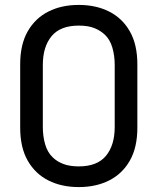

<svg xmlns="http://www.w3.org/2000/svg" viewBox="-20 -740 640 780"><path d="M300 -720Q370 -720 423.5 -693Q477 -666 507.5 -612.5Q538 -559 538 -479V-221Q538 -141 507.5 -87.5Q477 -34 423.5 -7Q370 20 300 20Q230 20 176.5 -7Q123 -34 92.5 -87.5Q62 -141 62 -221V-479Q62 -559 92.5 -612.5Q123 -666 176.5 -693Q230 -720 300 -720ZM154 -224Q154 -186 163.5 -153.5Q173 -121 194 -101Q211 -84 237 -74Q263 -64 300 -64Q375 -64 410.5 -107Q446 -150 446 -224V-476Q446 -514 436.5 -546.5Q427 -579 406 -599Q388 -616 363 -626Q338 -636 300 -636Q225 -636 189.5 -593Q154 -550 154 -476Z"/></svg>

Font: Recursive Mn Lnr St
Style: Regular
Weight: 400
Monospace: yes
Version: Version 1.079;hotconv 1.0.112;makeotfexe 2.5.65598; ttfautoh